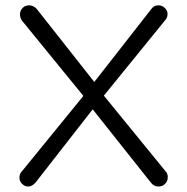

<svg xmlns="http://www.w3.org/2000/svg" viewBox="-20 -697 695 713"><path d="M108.9 -16.1 111.3 -18.1 324.2 -291 540.5 -18.6Q551.3 -4.4 568.4 -4.4Q583.5 -4.4 593.3 -14.4Q603 -24.4 603 -39.1Q603 -51.8 596.7 -58.6L365.7 -341.8L596.2 -625.5Q602.1 -633.3 602.1 -645.5Q602.1 -657.7 592 -667.5Q582 -677.2 568.4 -677.2Q552.2 -677.2 543.5 -665.5L330.1 -392.6Q117.2 -663.6 116.2 -664.1Q110.8 -669.9 103.5 -673.6Q96.2 -677.2 88.4 -677.2Q80.6 -677.2 74.7 -674.8Q68.8 -672.4 64 -667.5Q54.2 -657.7 54.2 -643.6Q54.2 -640.6 54.7 -637.9Q55.2 -635.3 55.7 -632.3Q57.6 -627 61 -621.1L289.6 -340.8L59.1 -58.1Q52.2 -49.8 52.2 -36.9Q52.2 -23.9 62 -14.2Q71.8 -4.4 84.7 -4.4Q97.7 -4.4 108.9 -16.1Z"/></svg>

Font: YuPearl-ExtraLight
Style: ExtraLight
Weight: 200
Designer: Max Yao
Foundry: Max-Everyday
Version: Version 1.011; ttfautohint (v1.8.3)